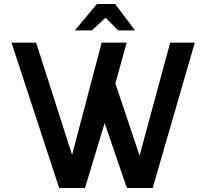

<svg xmlns="http://www.w3.org/2000/svg" viewBox="-20 -947 1021 967"><path d="M38 -732H162L343 -167L492 -732H618L561 -527L683 -163L837 -732H961L749 0H619L507 -327L408 0H278ZM357 -794 468 -927H560L660 -794H575L512 -858L443 -794Z"/></svg>

Font: Exo
Style: DemiBold
Weight: 600
Designer: Natanael Gama
Version: Version 1.00